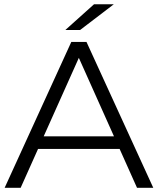

<svg xmlns="http://www.w3.org/2000/svg" viewBox="-20 -901 757 921"><path d="M2.2 0 322.1 -700H394.8L715.3 0H637.3L343 -657.4H373.4L79 0ZM127.9 -186.6 149.8 -247H557L579.5 -186.6ZM293.3 -757 431.1 -880.6H526L364.1 -757Z"/></svg>

Font: Montserrat Thin
Style: Regular
Weight: 100
Designer: Julieta Ulanovsky
Foundry: Julieta Ulanovsky
Version: Version 9.000